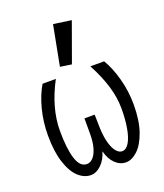

<svg xmlns="http://www.w3.org/2000/svg" viewBox="-154 -941 908 1061"><g transform="rotate(-20 300.0 -411.0)"><path d="M47.5 -270Q47.5 -350 66.8 -423.5Q86 -497 117.5 -549H195.5Q158 -479 138.2 -408.8Q118.5 -338.5 118.5 -272Q118.5 -167.5 137.2 -107.8Q156 -48 196.5 -48Q217 -48 233.5 -65.8Q250 -83.5 259.8 -117.5Q269.5 -151.5 269.5 -198V-290H329.5Q329.5 -255 331.5 -205Q334 -154.5 344.5 -119Q355 -83.5 370.8 -65.8Q386.5 -48 403.5 -48Q428 -48 445.2 -76.8Q462.5 -105.5 471.5 -156.2Q480.5 -207 480.5 -272Q480.5 -337 459.5 -405.8Q438.5 -474.5 398.5 -549H479.5Q511.5 -496 531.5 -421.2Q551.5 -346.5 551.5 -270Q551.5 -175.5 528.8 -110.8Q506 -46 471.8 -14.5Q437.5 17 403.5 17Q368.5 17 340.8 -9.8Q313 -36.5 300.5 -85Q287 -38.5 258 -10.8Q229 17 196.5 17Q158 17 124 -14Q90 -45 68.8 -109.8Q47.5 -174.5 47.5 -270ZM389.5 -824 306.5 -594 239.5 -604 284.5 -839Z"/></g></svg>

Font: JuliaMono Light
Style: Regular
Weight: 300
Monospace: yes
Designer: cormullion
Foundry: corm
Version: Version 0.054; ttfautohint (v1.8.4)